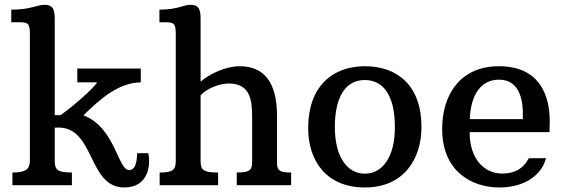

<svg xmlns="http://www.w3.org/2000/svg" viewBox="-20 -786 2398 815"><path d="M32.7 0H285.2V-53.7C219.7 -53.7 212.4 -67.4 212.4 -106V-244.1C217.8 -244.6 223.1 -244.6 228 -244.6C383.3 -244.6 353 9.8 507.3 9.8C610.4 9.8 620.6 -85.4 609.4 -135.7H562C561.5 -105.5 557.1 -64 528.3 -64C479.5 -64 469.7 -245.6 334 -296.4C410.6 -371.6 485.4 -434.6 577.6 -436.5V-495.1H308.1V-436.5H392.6C373.5 -407.7 289.6 -334 237.3 -297.4H212.4V-703.1C212.4 -743.2 206.5 -765.6 169.4 -765.6C135.3 -765.6 112.8 -745.1 27.8 -745.1V-691.4H67.4C106.4 -691.4 106.4 -677.2 106.9 -634.8V-106C106.9 -67.4 89.4 -53.7 32.7 -53.7Z M657.7 0H905.8V-53.7C839.8 -53.7 831.5 -66.4 831.5 -105V-381.8C862.3 -413.6 915 -431.6 950.7 -431.6C1042.5 -431.6 1050.3 -361.3 1050.3 -288.6V-106C1050.3 -67.4 1047.4 -53.7 984.9 -53.7V0H1215.8V-53.7C1156.7 -53.7 1155.8 -67.4 1155.8 -106V-294.9C1155.8 -444.8 1094.2 -504.9 997.6 -504.9C939 -504.9 870.6 -473.1 831.5 -439.5V-703.1C831.5 -743.2 826.2 -765.6 788.6 -765.6C756.8 -765.6 735.8 -745.1 656.7 -745.1V-691.4H686.5C725.6 -691.4 725.6 -677.2 726.1 -634.8V-105C726.1 -66.4 716.8 -53.7 657.7 -53.7Z M1288.1 -242.2C1288.1 -107.4 1361.8 9.8 1528.8 9.8C1695.3 9.8 1769 -112.3 1769 -247.1C1769 -424.8 1665 -504.9 1528.8 -504.9C1392.1 -504.9 1288.1 -419.9 1288.1 -242.2ZM1528.8 -48.8C1455.1 -48.8 1401.4 -118.2 1401.4 -246.1C1401.4 -387.7 1455.1 -446.3 1528.8 -446.3C1602.5 -446.3 1656.2 -387.7 1656.2 -246.1C1656.2 -118.2 1602.5 -48.8 1528.8 -48.8Z M1856.9 -238.3C1856.9 -57.1 1983.9 9.8 2100.1 9.8C2214.4 9.8 2282.7 -50.3 2297.4 -114.7L2224.6 -114.3C2203.1 -73.2 2168.9 -49.3 2111.8 -49.3C2038.1 -49.3 1973.6 -107.4 1973.6 -225.1H2312.5C2313 -237.8 2313.5 -258.3 2313.5 -271C2313.5 -383.3 2269.5 -504.9 2097.7 -504.9C1936 -504.9 1856.9 -387.2 1856.9 -238.3ZM1974.1 -280.3C1978 -381.8 2020 -447.8 2098.1 -447.8C2183.1 -447.8 2203.1 -366.7 2199.2 -280.3Z"/></svg>

Font: Arbutus Slab
Style: Regular
Weight: 400
Designer: Karolina Lach
Foundry: Karolina Lach
Version: Version 1.001